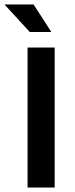

<svg xmlns="http://www.w3.org/2000/svg" viewBox="-51 -844 339 864"><path d="M195 -630V0H73V-630ZM-31 -824H100L180 -700H83Z"/></svg>

Font: Mukta Mahee SemiBold
Style: Regular
Weight: 600
Designer: Shuchita Grover, Noopur Datye, Girish Dalvi, Yashodeep Gholap
Foundry: Ek Type
Version: Version 2.538;PS 1.000;hotconv 16.6.51;makeotf.lib2.5.65220;